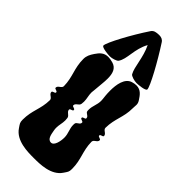

<svg xmlns="http://www.w3.org/2000/svg" viewBox="-321 -1075 1123 1123"><g transform="rotate(45 240.0 -514.0)"><path d="M247.9 -1027.5C227 -1026.6 209.3 -1025.1 197.6 -1007.2C135.3 -914.1 62.5 -778.6 62.5 -753.7C62.5 -739.5 121.7 -735 133.5 -735C152.7 -735 182.1 -744.5 188.5 -753.5C217.6 -794.3 204.3 -867.1 243.8 -938.4C278.3 -868.1 277.4 -793.5 300.1 -753.5C305.5 -743.9 335.9 -735 355.1 -735C366.8 -735 426 -739.5 426 -753.7C426 -778.6 352.3 -913.1 290.9 -1007.2C281.7 -1022.3 267.7 -1027.6 250.4 -1027.6C249.6 -1027.6 248.7 -1027.6 247.9 -1027.5ZM411.3 -422C412.3 -499.3 443.4 -538.7 443.4 -614.8C443.4 -626.8 444.9 -635.7 444.9 -644.1C444.9 -653.6 443 -662.4 435.3 -674C418.5 -699.4 401.6 -725.3 364.3 -725.3C355.1 -725.3 344.7 -723.7 332.9 -720.2C286.4 -706.6 276.8 -644.5 276.8 -594.3C276.8 -564.6 280.2 -539.1 281.3 -530C281.9 -524.7 282.2 -519.8 282.2 -515.1C282.2 -481 266.8 -460 266.8 -426.9C266.8 -423.7 267 -420.4 267.3 -417C268.3 -400 293.3 -401 293.3 -382C293.3 -371 271.3 -376 271.3 -364C271.3 -353 293.3 -357 293.3 -346C293.3 -327 267.3 -327 266.3 -310C266 -306.7 265.8 -303.5 265.8 -300.5C265.8 -267 282.2 -245.9 282.2 -211.4C282.2 -182.6 273.1 -134.9 247.1 -134.9C218.3 -134.9 214.3 -171 209.3 -197C207.8 -204.6 207.3 -211.5 207.3 -218.1C207.3 -242.3 214.8 -261.5 214.8 -286C214.8 -291.9 214.4 -298.2 213.3 -305C210.3 -324 185.3 -327 185.3 -346C185.3 -357 207.3 -353 207.3 -364C207.3 -376 185.3 -371 185.3 -382C185.3 -401 210.3 -403 213.3 -422C214.4 -428.8 214.8 -435.1 214.8 -441C214.8 -465.5 207.3 -484.7 207.3 -508.9C207.3 -515.5 208.8 -522.3 209.3 -530C211.3 -563.7 217.3 -601 217.3 -633.8C217.3 -675.2 207.8 -709.4 169.3 -720.3C154.3 -724.6 141.5 -726.6 130.3 -726.6C97.1 -726.6 78.3 -708.9 59.3 -680C44.6 -657.9 35.1 -640.1 35.1 -614.8C35.1 -536.9 66.2 -498.1 67.3 -422C67.3 -403 39.3 -401 39.3 -382C39.3 -371 61.3 -376 61.3 -364C61.3 -353 39.3 -357 39.3 -346C39.3 -327 67.3 -325 67.3 -306C66.2 -229.9 35.1 -191.1 35.1 -113.2C35.1 -87.9 40.6 -84.1 55.3 -62C96.3 0 189.4 0 239.3 0C290.1 0 382.3 0 423.3 -62C438 -84.1 443.4 -87.9 443.4 -113.2C443.4 -191.1 412.3 -229.9 411.3 -306C411.3 -325 439.3 -327 439.3 -346C439.3 -357 417.3 -353 417.3 -364C417.3 -376 439.3 -371 439.3 -382C439.3 -401 411.3 -403 411.3 -422Z"/></g></svg>

Font: Chromatic Etruscan
Style: Regular
Weight: 400
Version: Version 000.910